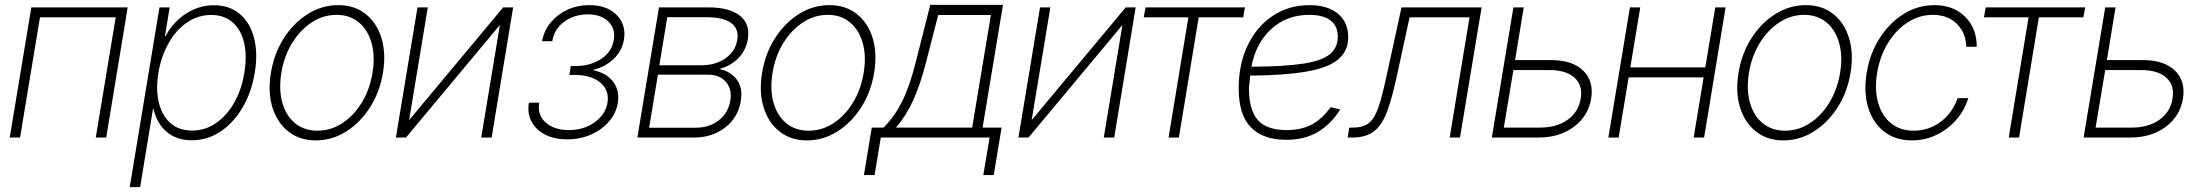

<svg xmlns="http://www.w3.org/2000/svg" viewBox="-20 -566 9053 790"><path d="M505.4 -535.6 417 0H374L456.1 -494.6H144.5L62.5 0H20L108.9 -535.6Z M513.7 204.1 636.2 -535.6H678.2L658.7 -417.5H661.1Q693.4 -477.1 746.6 -510.7Q799.8 -544.4 859.9 -544.4Q924.8 -544.4 967 -508.3Q1009.3 -472.2 1025.4 -409.4Q1041.5 -346.7 1028.3 -267.1Q1015.1 -186.5 978.3 -123.8Q941.4 -61 887.5 -24.9Q833.5 11.2 768.1 11.2Q707.5 11.2 666.5 -22.9Q625.5 -57.1 611.8 -117.2H609.4L556.6 204.1ZM770.5 -28.8Q823.7 -28.8 868.2 -59.1Q912.6 -89.4 943.4 -143.1Q974.1 -196.8 985.4 -267.1Q997.1 -337.4 984.1 -390.9Q971.2 -444.3 936.8 -474.4Q902.3 -504.4 849.1 -504.4Q794.9 -504.4 749.8 -473.6Q704.6 -442.9 674.1 -389.2Q643.6 -335.4 631.8 -267.1Q620.6 -198.2 633.5 -144.3Q646.5 -90.3 681.2 -59.6Q715.8 -28.8 770.5 -28.8Z M1279.3 11.7Q1212.9 11.7 1166.7 -24.7Q1120.6 -61 1101.1 -123.8Q1081.5 -186.5 1094.7 -266.6Q1107.9 -346.7 1148.2 -409.4Q1188.5 -472.2 1246.6 -508.5Q1304.7 -544.9 1371.6 -544.9Q1438.5 -544.9 1484.4 -508.5Q1530.3 -472.2 1549.6 -409.2Q1568.8 -346.2 1555.7 -266.6Q1542.5 -186.5 1502.2 -123.8Q1461.9 -61 1404.1 -24.7Q1346.2 11.7 1279.3 11.7ZM1286.1 -28.3Q1341.3 -28.3 1388.4 -59.1Q1435.5 -89.8 1468.5 -143.8Q1501.5 -197.8 1512.7 -266.6Q1523.9 -335.4 1508.8 -389.2Q1493.7 -442.9 1456.5 -473.9Q1419.4 -504.9 1364.7 -504.9Q1310.1 -504.9 1262.7 -473.9Q1215.3 -442.9 1182.1 -389.2Q1148.9 -335.4 1137.7 -266.6Q1126.5 -197.8 1141.6 -143.8Q1156.7 -89.8 1194.1 -59.1Q1231.4 -28.3 1286.1 -28.3Z M2002.9 0H1960L2036.6 -461.9H2035.6L1650.4 0H1608.9L1697.8 -535.6H1740.2L1663.6 -73.2H1664.6L2050.3 -535.6H2091.3Z M2314.5 7.3Q2260.7 7.3 2222.9 -12.2Q2185.1 -31.7 2167 -65.9Q2148.9 -100.1 2156.2 -143.6H2198.7Q2190.4 -92.8 2225.3 -61.8Q2260.3 -30.8 2319.8 -30.8Q2382.8 -30.8 2427.2 -63.2Q2471.7 -95.7 2479.5 -143.1Q2487.8 -194.8 2450 -226.3Q2412.1 -257.8 2343.8 -257.8H2322.8L2328.6 -294.4H2349.6Q2409.2 -294.4 2453.4 -323.5Q2497.6 -352.5 2505.4 -401.4Q2513.2 -447.8 2483.4 -477.3Q2453.6 -506.8 2398.4 -506.8Q2342.8 -506.8 2301.8 -476.8Q2260.7 -446.8 2252.4 -396.5H2210.4Q2218.3 -439.9 2245.8 -473.4Q2273.4 -506.8 2314.7 -525.9Q2356 -544.9 2404.8 -544.9Q2478 -544.9 2517.6 -504.2Q2557.1 -463.4 2547.4 -403.8Q2540 -357.9 2506.1 -324.7Q2472.2 -291.5 2421.9 -278.8L2421.4 -276.9Q2476.1 -265.6 2503.2 -229.2Q2530.3 -192.9 2522 -142.1Q2515.1 -100.1 2485.8 -66.2Q2456.5 -32.2 2412.1 -12.5Q2367.7 7.3 2314.5 7.3Z M2602.5 0 2691.4 -535.6H2895.5Q2981.4 -535.6 3024.4 -501.5Q3067.4 -467.3 3057.1 -404.8Q3049.3 -358.4 3017.6 -326.4Q2985.8 -294.4 2939.5 -282.2Q2986.3 -272.5 3011.7 -238.3Q3037.1 -204.1 3027.8 -148.9Q3017.1 -83 2963.9 -41.5Q2910.6 0 2835.4 0ZM2650.9 -40.5H2842.3Q2898.9 -40.5 2937.5 -70.8Q2976.1 -101.1 2984.9 -151.4Q2992.7 -198.7 2967 -228.8Q2941.4 -258.8 2892.6 -258.8H2687ZM2692.9 -297.4H2864.7Q2924.8 -297.4 2965.3 -326.2Q3005.9 -355 3013.7 -402.8Q3021 -447.3 2988.5 -471.2Q2956.1 -495.1 2888.7 -495.1H2725.6Z M3300.3 11.7Q3233.9 11.7 3187.7 -24.7Q3141.6 -61 3122.1 -123.8Q3102.5 -186.5 3115.7 -266.6Q3128.9 -346.7 3169.2 -409.4Q3209.5 -472.2 3267.6 -508.5Q3325.7 -544.9 3392.6 -544.9Q3459.5 -544.9 3505.4 -508.5Q3551.3 -472.2 3570.6 -409.2Q3589.8 -346.2 3576.7 -266.6Q3563.5 -186.5 3523.2 -123.8Q3482.9 -61 3425 -24.7Q3367.2 11.7 3300.3 11.7ZM3307.1 -28.3Q3362.3 -28.3 3409.4 -59.1Q3456.5 -89.8 3489.5 -143.8Q3522.5 -197.8 3533.7 -266.6Q3544.9 -335.4 3529.8 -389.2Q3514.6 -442.9 3477.5 -473.9Q3440.4 -504.9 3385.7 -504.9Q3331.1 -504.9 3283.7 -473.9Q3236.3 -442.9 3203.1 -389.2Q3169.9 -335.4 3158.7 -266.6Q3147.5 -197.8 3162.6 -143.8Q3177.7 -89.8 3215.1 -59.1Q3252.4 -28.3 3307.1 -28.3Z M3534.7 154.3 3566.9 -41H3615.7Q3660.2 -85.9 3690.9 -146.7Q3721.7 -207.5 3746.6 -305.2L3807.6 -545.9H4106.9L4022.9 -41H4101.1L4068.8 154.3H4025.9L4051.8 0H3604L3578.6 154.3ZM3666.5 -41H3980L4057.1 -504.4H3840.3L3789.1 -305.2Q3766.6 -218.3 3737.8 -154.3Q3709 -90.3 3666.5 -41Z M4564.5 0H4521.5L4598.1 -461.9H4597.2L4211.9 0H4170.4L4259.3 -535.6H4301.8L4225.1 -73.2H4226.1L4611.8 -535.6H4652.8Z M4788.1 0 4869.6 -494.6H4686L4693.4 -535.6H5102.5L5095.2 -494.6H4912.1L4830.6 0Z M5272.5 9.3Q5177.2 9.3 5127 -42Q5076.7 -93.3 5076.7 -202.1Q5076.7 -303.2 5114.3 -380.6Q5151.9 -458 5217.8 -501.5Q5283.7 -544.9 5368.2 -544.9Q5441.9 -544.9 5484.6 -510Q5527.3 -475.1 5527.3 -412.6Q5527.3 -356 5486.1 -321.5Q5444.8 -287.1 5355.7 -271.5Q5266.6 -255.9 5123.5 -254.9Q5122.6 -243.2 5122.1 -231Q5119.6 -215.8 5119.1 -211.4Q5118.7 -207 5119.1 -204.1Q5119.1 -202.6 5119.1 -201.2Q5119.1 -113.3 5155.5 -72Q5191.9 -30.8 5273.9 -30.8Q5334.5 -30.8 5377.4 -53.7Q5420.4 -76.7 5455.1 -125L5494.6 -115.7Q5455.6 -54.2 5401.4 -22.5Q5347.2 9.3 5272.5 9.3ZM5128.9 -291.5Q5263.7 -292 5341.3 -304Q5418.9 -315.9 5451.7 -342.8Q5484.4 -369.6 5484.4 -415Q5484.4 -459.5 5454.1 -482.2Q5423.8 -504.9 5366.7 -504.9Q5274.4 -504.9 5210.9 -446.8Q5147.5 -388.7 5128.9 -291.5Z M5524.9 0 5531.7 -41H5546.4Q5578.6 -41 5599.4 -51.3Q5620.1 -61.5 5634.8 -86.9Q5649.4 -112.3 5661.9 -157.2Q5674.3 -202.1 5689 -271.5L5746.6 -535.6H6076.2L5987.3 0H5944.8L6026.4 -494.6H5779.8L5729 -260.3Q5709.5 -169.4 5689.2 -112.1Q5668.9 -54.7 5635.5 -27.3Q5602.1 0 5542.5 0Z M6213.9 -318.8H6362.3Q6449.2 -318.8 6493.9 -275.6Q6538.6 -232.4 6526.9 -160.2Q6514.6 -87.4 6455.3 -43.7Q6396 0 6309.6 0H6118.2L6207 -535.6H6249.5ZM6207 -277.8 6167.5 -41H6315.4Q6384.8 -41 6429.9 -73Q6475.1 -105 6483.9 -160.2Q6493.2 -214.8 6458.5 -246.3Q6423.8 -277.8 6354.5 -277.8Z M6729 -535.6 6688 -288.6H6996.6L7037.6 -535.6H7080.1L6991.7 0H6948.7L6989.7 -247.6H6681.2L6640.1 0H6597.7L6686.5 -535.6Z M7317.9 11.7Q7251.5 11.7 7205.3 -24.7Q7159.2 -61 7139.6 -123.8Q7120.1 -186.5 7133.3 -266.6Q7146.5 -346.7 7186.8 -409.4Q7227.1 -472.2 7285.2 -508.5Q7343.3 -544.9 7410.2 -544.9Q7477.1 -544.9 7522.9 -508.5Q7568.8 -472.2 7588.1 -409.2Q7607.4 -346.2 7594.2 -266.6Q7581.1 -186.5 7540.8 -123.8Q7500.5 -61 7442.6 -24.7Q7384.8 11.7 7317.9 11.7ZM7324.7 -28.3Q7379.9 -28.3 7427 -59.1Q7474.1 -89.8 7507.1 -143.8Q7540 -197.8 7551.3 -266.6Q7562.5 -335.4 7547.4 -389.2Q7532.2 -442.9 7495.1 -473.9Q7458 -504.9 7403.3 -504.9Q7348.6 -504.9 7301.3 -473.9Q7253.9 -442.9 7220.7 -389.2Q7187.5 -335.4 7176.3 -266.6Q7165 -197.8 7180.2 -143.8Q7195.3 -89.8 7232.7 -59.1Q7270 -28.3 7324.7 -28.3Z M7847.2 11.7Q7779.3 11.7 7732.7 -24.4Q7686 -60.5 7666.7 -123.5Q7647.5 -186.5 7660.6 -266.6Q7673.8 -346.2 7714.1 -409.2Q7754.4 -472.2 7812.7 -508.5Q7871.1 -544.9 7939.5 -544.9Q7991.7 -544.9 8030.8 -523.2Q8069.8 -501.5 8091.8 -462.9Q8113.8 -424.3 8113.3 -373.5H8070.3Q8069.3 -430.2 8032 -467.5Q7994.6 -504.9 7932.6 -504.9Q7877.4 -504.9 7829.6 -474.1Q7781.7 -443.4 7748.5 -389.6Q7715.3 -335.9 7703.6 -266.6Q7692.4 -198.7 7707.3 -144.8Q7722.2 -90.8 7759.8 -59.6Q7797.4 -28.3 7854 -28.3Q7916.5 -28.3 7965.1 -64.9Q8013.7 -101.6 8034.7 -162.1H8078.6Q8063 -110.8 8028.1 -71.8Q7993.2 -32.7 7946.5 -10.5Q7899.9 11.7 7847.2 11.7Z M8245.1 0 8326.7 -494.6H8143.1L8150.4 -535.6H8559.6L8552.2 -494.6H8369.1L8287.6 0Z M8648.9 -318.8H8797.4Q8884.3 -318.8 8929 -275.6Q8973.6 -232.4 8961.9 -160.2Q8949.7 -87.4 8890.4 -43.7Q8831.1 0 8744.6 0H8553.2L8642.1 -535.6H8684.6ZM8642.1 -277.8 8602.5 -41H8750.5Q8819.8 -41 8865 -73Q8910.2 -105 8918.9 -160.2Q8928.2 -214.8 8893.6 -246.3Q8858.9 -277.8 8789.6 -277.8Z"/></svg>

Font: Inter Display Extra Light
Style: Italic
Weight: 200
Italic angle: -9.39999°
Designer: Rasmus Andersson
Foundry: rsms
Version: Version 4.000;git-4fc901f